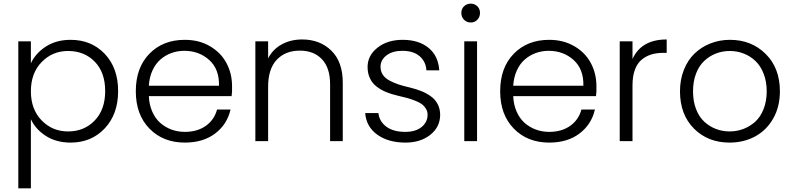

<svg xmlns="http://www.w3.org/2000/svg" viewBox="-20 -772 4332 1050"><path d="M148.9 -425.8Q174.8 -481.4 231.4 -517.8Q288.1 -554.2 366.2 -554.2Q480 -554.2 553 -477.3Q626 -400.4 626 -273.9Q626 -147.9 553 -70.1Q480 7.8 366.2 7.8Q288.1 7.8 231.4 -28.3Q174.8 -64.5 148.9 -120.1V257.8H80.1V-545.9H148.9ZM148.9 -272.9Q148.9 -174.3 207.5 -113.8Q266.1 -53.2 352.1 -53.2Q440.4 -53.2 497.8 -112.8Q555.2 -172.4 555.2 -273.9Q555.2 -376 498.3 -434.6Q441.4 -493.2 352.1 -493.2Q266.6 -493.2 207.8 -432.6Q148.9 -372.1 148.9 -272.9Z M987.8 -494.1Q950.7 -494.1 917.2 -481.9Q883.8 -469.7 857.2 -446.5Q830.6 -423.3 813.7 -386.5Q796.9 -349.6 793.9 -303.2H1177.7Q1179.7 -394 1124 -444.1Q1068.4 -494.1 987.8 -494.1ZM722.7 -272.9Q722.7 -401.9 796.9 -478Q871.1 -554.2 990.7 -554.2Q1068.4 -554.2 1127.9 -519.5Q1187.5 -484.9 1218.3 -427.5Q1249 -370.1 1249 -300.8V-272Q1249 -268.1 1246.6 -246.1H793.9Q795.9 -199.7 812.5 -161.9Q829.1 -124 856.2 -100.1Q883.3 -76.2 917.7 -63.5Q952.1 -50.8 990.7 -50.8Q1059.1 -50.8 1105.5 -83.7Q1151.9 -116.7 1167 -172.9H1240.7Q1222.2 -91.8 1156.7 -42Q1091.3 7.8 990.7 7.8Q872.1 7.8 797.4 -68.6Q722.7 -145 722.7 -272.9Z M1785.2 -312Q1785.2 -400.9 1740.7 -448Q1696.3 -495.1 1619.6 -495.1Q1540.5 -495.1 1493.4 -445.1Q1446.3 -395 1446.3 -297.9V0H1376.5V-545.9H1446.3V-453.1Q1472.2 -502.9 1521.2 -529.5Q1570.3 -556.2 1632.3 -556.2Q1729.5 -556.2 1792 -495.1Q1854.5 -434.1 1854.5 -319.8V0H1785.2Z M2387.2 -145Q2387.2 -78.1 2333.7 -35.2Q2280.3 7.8 2197.3 7.8Q2103.5 7.8 2043.2 -35.6Q1982.9 -79.1 1977.1 -153.8H2049.3Q2054.7 -107.4 2093 -79.1Q2131.3 -50.8 2196.3 -50.8Q2253.4 -50.8 2285.9 -77.6Q2318.4 -104.5 2318.4 -145Q2318.4 -163.1 2308.8 -178.2Q2299.3 -193.4 2285.9 -203.1Q2272.5 -212.9 2248.3 -222.2Q2224.1 -231.4 2204.8 -236.6Q2185.5 -241.7 2154.3 -249Q2118.7 -257.3 2091.1 -268.8Q2063.5 -280.3 2039.8 -298.3Q2016.1 -316.4 2003.2 -343.8Q1990.2 -371.1 1990.2 -405.8Q1990.2 -468.3 2044.4 -511.2Q2098.6 -554.2 2182.1 -554.2Q2270.5 -554.2 2324 -510Q2377.4 -465.8 2382.3 -387.2H2312Q2309.1 -435.1 2274.9 -464.6Q2240.7 -494.1 2180.2 -494.1Q2126.5 -494.1 2093.8 -469.2Q2061 -444.3 2061 -407.2Q2061 -382.3 2073.5 -363.3Q2085.9 -344.2 2110.8 -331.1Q2135.7 -317.9 2160.6 -309.8Q2185.5 -301.8 2223.1 -293Q2258.8 -284.2 2285.6 -273.2Q2312.5 -262.2 2336.4 -245.1Q2360.4 -228 2373.5 -202.6Q2386.7 -177.2 2387.2 -145Z M2519 -545.9H2588.9V0H2519ZM2517.8 -663.8Q2502.9 -678.7 2502.9 -701.2Q2502.9 -723.6 2517.8 -737.8Q2532.7 -752 2554.2 -752Q2575.7 -752 2590.3 -737.8Q2605 -723.6 2605 -701.2Q2605 -678.7 2590.3 -663.8Q2575.7 -648.9 2554.2 -648.9Q2532.7 -648.9 2517.8 -663.8Z M2980.5 -494.1Q2943.4 -494.1 2909.9 -481.9Q2876.5 -469.7 2849.9 -446.5Q2823.2 -423.3 2806.4 -386.5Q2789.6 -349.6 2786.6 -303.2H3170.4Q3172.4 -394 3116.7 -444.1Q3061 -494.1 2980.5 -494.1ZM2715.3 -272.9Q2715.3 -401.9 2789.6 -478Q2863.8 -554.2 2983.4 -554.2Q3061 -554.2 3120.6 -519.5Q3180.2 -484.9 3210.9 -427.5Q3241.7 -370.1 3241.7 -300.8V-272Q3241.7 -268.1 3239.3 -246.1H2786.6Q2788.6 -199.7 2805.2 -161.9Q2821.8 -124 2848.9 -100.1Q2876 -76.2 2910.4 -63.5Q2944.8 -50.8 2983.4 -50.8Q3051.8 -50.8 3098.1 -83.7Q3144.5 -116.7 3159.7 -172.9H3233.4Q3214.8 -91.8 3149.4 -42Q3084 7.8 2983.4 7.8Q2864.7 7.8 2790 -68.6Q2715.3 -145 2715.3 -272.9Z M3439 0H3369.1V-545.9H3439V-449.2Q3487.3 -556.2 3626 -556.2V-482.9H3606.9Q3570.8 -482.9 3542 -474.1Q3513.2 -465.3 3489.3 -445.8Q3465.3 -426.3 3452.1 -390.6Q3439 -355 3439 -305.2Z M4245.1 -272.9Q4245.1 -188 4208.3 -123.5Q4171.4 -59.1 4109.1 -25.6Q4046.9 7.8 3969.7 7.8Q3851.6 7.8 3775.1 -68.8Q3698.7 -145.5 3698.7 -272.9Q3698.7 -336.9 3720 -390.1Q3741.2 -443.4 3778.1 -479Q3814.9 -514.6 3865 -534.4Q3915 -554.2 3971.7 -554.2Q4089.8 -554.2 4167.5 -476.8Q4245.1 -399.4 4245.1 -272.9ZM3770 -272.9Q3770 -218.3 3786.6 -175.3Q3803.2 -132.3 3831.8 -106.2Q3860.4 -80.1 3895.5 -66.7Q3930.7 -53.2 3969.7 -53.2Q4009.8 -53.2 4045.7 -66.9Q4081.5 -80.6 4110.4 -106.7Q4139.2 -132.8 4156 -175.8Q4172.9 -218.8 4172.9 -272.9Q4172.9 -326.2 4156.2 -368.9Q4139.6 -411.6 4111.3 -438.5Q4083 -465.3 4047.1 -479.2Q4011.2 -493.2 3970.7 -493.2Q3930.7 -493.2 3895 -479.2Q3859.4 -465.3 3831.1 -438.7Q3802.7 -412.1 3786.4 -369.4Q3770 -326.7 3770 -272.9Z"/></svg>

Font: PoppinsZ Light
Style: Regular
Weight: 300
Designer: Ninad Kale (Devanagari), Jonny Pinhorn (Latin)
Foundry: Indian Type Foundry
Version: Version 3.002;FEAKit 1.0